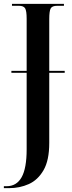

<svg xmlns="http://www.w3.org/2000/svg" viewBox="-31 -734 371 994"><path d="M-11 240V230H3Q55 230 81 183.5Q107 137 107 39V-357H28V-367H107V-637Q107 -678 99 -691Q91 -704 67 -704H31V-714H300V-704H265Q239 -704 231.5 -690.5Q224 -677 224 -635V-367H304V-357H224V6Q224 96 194.5 147Q165 198 118 219Q71 240 17 240Z"/></svg>

Font: Noto Serif Display ExtraCondensed SemiBold
Style: Regular
Weight: 600
Width: 2
Designer: Monotype Design Team
Foundry: Monotype Imaging Inc.
Version: Version 2.009